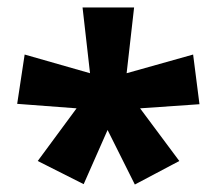

<svg xmlns="http://www.w3.org/2000/svg" viewBox="-20 -780 580 514"><path d="M339 -760 319 -584 497 -634 514 -501 355 -490 460 -349 341 -286 268 -432 204 -287 81 -349 185 -490 26 -502 46 -634 221 -584 201 -760Z"/></svg>

Font: Noto Sans Thai Looped ExtraBold
Style: Regular
Weight: 800
Designer: Sasikarn Vongin, Ben Mitchell
Foundry: The Fontpad Ltd
Version: Version 1.001; ttfautohint (v1.8.4.7-5d5b)